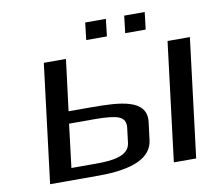

<svg xmlns="http://www.w3.org/2000/svg" viewBox="-87 -928 1182 1033"><g transform="rotate(-10 504.0 -412.0)"><path d="M903 0 983 -649H861L781 0ZM393 -369H271L306 -649H185L105 0H370C561 0 662 -47 673 -141L685 -237C700 -362 551 -369 393 -369ZM369 -66H233L262 -303H401C466 -303 511 -298 534 -288C559 -278 570 -257 566 -226L556 -145C547 -75 456 -66 369 -66ZM544 -730 555 -824H442L431 -730ZM756 -730 767 -824H655L644 -730Z"/></g></svg>

Font: Gamestation Extended
Style: Italic
Weight: 400
Width: 7
Designer: Jonas Hecksher
Foundry: Jonas Hecksher, Playtypeª, e-types AS
Version: Version 1.003